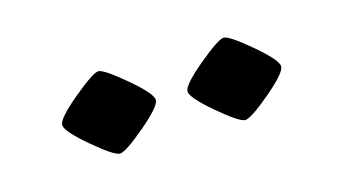

<svg xmlns="http://www.w3.org/2000/svg" viewBox="-34 -831 523 293"><g transform="rotate(-15 228.0 -685.0)"><path d="M170.5 -722.5Q203 -695 203 -685Q203 -675 170.5 -647.5Q138 -620 129 -620Q120 -620 87.5 -647.5Q55 -675 55 -685Q55 -695 88 -722.5Q121 -750 129.5 -750Q138 -750 170.5 -722.5ZM368.5 -722.5Q401 -695 401 -685Q401 -675 368.5 -647.5Q336 -620 327 -620Q318 -620 285.5 -647.5Q253 -675 253 -685Q253 -695 286 -722.5Q319 -750 327.5 -750Q336 -750 368.5 -722.5Z"/></g></svg>

Font: Germania One
Style: Regular
Weight: 400
Designer: John Vargas Beltran
Foundry: John Vargas Beltran
Version: Version 1.001